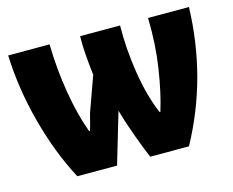

<svg xmlns="http://www.w3.org/2000/svg" viewBox="-83 -671 959 789"><g transform="rotate(-15 397.0 -276.5)"><path d="M778 -553H604Q607 -442 591.5 -341Q576 -240 553 -167H550Q516 -246 499.5 -352Q483 -458 485 -553H315Q314 -515 317.5 -470.5Q321 -426 326 -386L280 -258Q272 -239 266 -212.5Q260 -186 253 -166H250Q222 -240 204.5 -343Q187 -446 185 -553H9Q14 -411 53 -264.5Q92 -118 155 0H324L388 -216Q402 -166 425 -103Q448 -40 465 0H630Q769 -255 778 -553Z"/></g></svg>

Font: Noto Sans Display SemiCondensed Black
Style: Regular
Weight: 900
Width: 4
Designer: Monotype Design Team
Foundry: Monotype Imaging Inc.
Version: Version 1.900